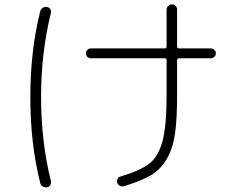

<svg xmlns="http://www.w3.org/2000/svg" viewBox="-20 -793 1040 856"><path d="M384.8 -533.2Q376 -533.2 369.6 -539.6Q363.3 -545.9 363.3 -555.2Q363.3 -564.5 369.6 -570.8Q376 -577.1 384.8 -577.1H714.8Q722.7 -577.1 722.7 -585V-750Q722.7 -759.8 730 -766.6Q737.3 -773.4 747.1 -773.4Q756.8 -773.4 763.2 -766.6Q769.5 -759.8 769.5 -750V-585Q769.5 -577.1 779.3 -577.1H919.9Q928.7 -577.1 935.5 -570.8Q942.4 -564.5 942.4 -555.2Q942.4 -545.9 935.5 -539.6Q928.7 -533.2 919.9 -533.2H779.3Q770.5 -533.2 769.5 -525.4V-368.2Q769.5 -261.7 760.3 -196.8Q751 -131.8 723.6 -84.5Q696.3 -37.1 651.9 -11.2Q607.4 14.6 532.2 37.1Q523.4 40 514.6 35.6Q505.9 31.2 502.9 22.5Q500 14.6 503.9 5.4Q507.8 -3.9 516.6 -5.9Q605.5 -32.2 646 -64Q686.5 -95.7 704.6 -164.1Q722.7 -232.4 722.7 -368.2V-525.4Q722.7 -533.2 714.8 -533.2ZM189.5 42Q179.7 43.9 170.4 38.1Q161.1 32.2 159.2 22.5Q115.2 -152.3 115.2 -359.9Q115.2 -567.4 159.2 -742.2Q161.1 -752 169.9 -757.8Q178.7 -763.7 189.5 -761.7Q199.2 -760.7 204.1 -752.4Q209 -744.1 207 -735.4Q163.1 -558.6 163.1 -360.4Q163.1 -162.1 207 14.6Q209 23.4 204.1 32.2Q199.2 41 189.5 42Z"/></svg>

Font: Rounded-X Mgen+ 1m light
Style: Regular
Weight: 200
Designer: [Source Han Sans]
Ryoko NISHIZUKA  (kana & ideographs); Paul D. Hunt (Latin, Greek & Cyrillic); Wenlong ZHANG  (bopomofo
Version: Version 1.059.20150602